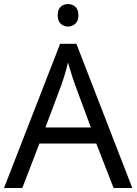

<svg xmlns="http://www.w3.org/2000/svg" viewBox="-20 -935 679 955"><path d="M545 0 459 -221H176L91 0H0L279 -717H360L638 0ZM352 -517Q349 -525 342 -546Q335 -567 328.5 -589.5Q322 -612 318 -624Q311 -593 302 -563.5Q293 -534 287 -517L206 -301H432ZM319 -915Q339 -915 354.5 -901.5Q370 -888 370 -859Q370 -831 354.5 -817Q339 -803 319 -803Q297 -803 282 -817Q267 -831 267 -859Q267 -888 282 -901.5Q297 -915 319 -915Z"/></svg>

Font: Go Noto Kurrent-Regular
Style: Regular
Weight: 400
Designer: Monotype Design Team
Foundry: Monotype Imaging Inc.
Version: Version 2.012; ttfautohint (v1.8.4.7-5d5b)